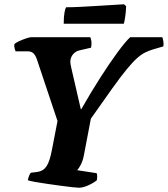

<svg xmlns="http://www.w3.org/2000/svg" viewBox="-20 -878 785 898"><path d="M349 0Q342 0 318 -2.5Q294 -5 262 -9.5Q230 -14 198 -18.5Q166 -23 142 -27.5Q118 -32 110 -35Q115 -59 124 -70L156 -74Q183 -78 198 -101Q213 -124 223 -178L249 -312L152 -602Q146 -619 136.5 -628.5Q127 -638 108 -638H53Q51 -642 48.5 -651Q46 -660 47 -671Q53 -678 69.5 -685.5Q86 -693 102.5 -698.5Q119 -704 126 -704H402Q406 -697 407.5 -684.5Q409 -672 406 -655L354 -643Q334 -639 321.5 -624Q309 -609 309 -589Q309 -582 310.5 -575Q312 -568 314 -558L358 -367H360Q405 -446 449.5 -515.5Q494 -585 531 -635Q568 -685 589 -704H739Q742 -697 744 -684.5Q746 -672 744 -661L696 -647Q676 -641 658 -632Q640 -623 620 -605Q600 -587 572 -553Q544 -519 504 -463Q464 -407 405 -323L372 -150Q367 -125 357.5 -107Q348 -89 341 -82L432 -68Q434 -64 434.5 -55Q435 -46 433 -35Q417 -22 392.5 -11Q368 0 349 0ZM278 -767Q278 -799 281.5 -818.5Q285 -838 289 -844Q318 -844 357.5 -846Q397 -848 437 -850.5Q477 -853 510 -855Q543 -857 560 -858L570 -849Q569 -822 565.5 -798.5Q562 -775 559 -767Z"/></svg>

Font: Texturina 72pt 72pt Black
Style: Italic
Weight: 900
Italic angle: -11°
Designer: Guillermo Torres Carreño
Foundry: Omnibus-Type
Version: Version 1.002; ttfautohint (v1.8.3)